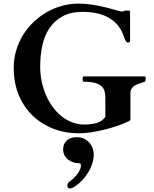

<svg xmlns="http://www.w3.org/2000/svg" viewBox="-20 -727 853 1066"><path d="M56.2 -350.1Q56.2 -399.4 69.3 -444.8Q82.5 -490.2 106.4 -530Q130.4 -569.8 163.8 -602.3Q197.3 -634.8 237.3 -658.2Q277.3 -681.6 323 -694.3Q368.7 -707 417 -707Q442.9 -707 469.7 -703.9Q496.6 -700.7 522.2 -695.8Q547.9 -690.9 570.8 -685.1Q593.8 -679.2 611.1 -674.3Q628.4 -669.4 639.4 -666.3Q650.4 -663.1 651.9 -663.1H657.7Q661.6 -663.1 663.8 -663.8Q666 -664.6 667.7 -665.5Q669.4 -666.5 671.4 -667.2Q673.3 -668 677.2 -668H696.8Q697.8 -668 700 -667.2Q702.1 -666.5 702.1 -662.6V-500Q702.1 -494.6 697.5 -492.7Q692.9 -490.7 689.5 -490.7Q685.1 -491.2 681.6 -495.6Q678.2 -500 675.3 -505.4Q672.4 -510.7 670.4 -515.6Q668.5 -520.5 668 -522.9Q655.8 -561 633.5 -587.2Q611.3 -613.3 581.3 -629.9Q551.3 -646.5 515.4 -653.8Q479.5 -661.1 439.9 -661.1Q372.1 -661.1 326.7 -636.2Q281.2 -611.3 253.7 -569.3Q226.1 -527.3 214.6 -472.4Q203.1 -417.5 203.1 -356.9Q203.1 -315.4 211.4 -275.4Q219.7 -235.4 235.1 -199.5Q250.5 -163.6 272.5 -133.5Q294.4 -103.5 321.5 -81.8Q348.6 -60.1 380.1 -47.9Q411.6 -35.6 446.8 -35.6Q486.3 -35.6 516.4 -44.2Q546.4 -52.7 564.9 -77.6V-185.5Q564.9 -206.5 559.8 -222.9Q554.7 -239.3 541 -250.5Q527.3 -261.7 503.9 -267.6Q480.5 -273.4 443.8 -273.4Q440.9 -273.4 439.7 -279.1Q438.5 -284.7 438.5 -288.6Q438.5 -291 439.7 -296.9Q440.9 -302.7 443.8 -302.7H783.7Q787.6 -302.7 788.3 -297.1Q789.1 -291.5 789.1 -288.6Q789.1 -286.1 788.1 -280.8Q787.1 -275.4 783.7 -273.4Q770.5 -268.1 756.6 -264.2Q742.7 -260.3 731 -253.9Q719.2 -247.6 711.7 -236.6Q704.1 -225.6 704.1 -206.5V-64Q704.1 -60.1 700.9 -57.6Q697.8 -55.2 690.9 -52.2Q663.6 -39.1 628.9 -27.3Q594.2 -15.6 557.6 -6.6Q521 2.4 484.9 7.8Q448.7 13.2 418.9 13.2Q343.3 13.2 277.3 -12Q211.4 -37.1 162.1 -84.2Q112.8 -131.3 84.5 -198.7Q56.2 -266.1 56.2 -350.1ZM368.7 319.3Q358.9 319.3 356.4 313Q354 306.6 354 301.3Q354.5 294.9 358.2 289.6Q361.8 284.2 367.2 279.8Q372.6 275.4 378.2 271.2Q383.8 267.1 388.2 263.2Q395 256.3 402.3 248Q409.7 239.7 415.5 230.5Q421.4 221.2 425.3 211.4Q429.2 201.7 429.2 191.9Q429.2 188 428 183.6Q426.8 179.2 418.5 179.2Q402.8 179.2 387.2 174.3Q371.6 169.4 358.9 159.7Q346.2 149.9 338.4 135.5Q330.6 121.1 330.6 102.1Q330.6 72.3 350.3 53.5Q370.1 34.7 405.3 34.7Q432.1 34.7 450.2 44.7Q468.3 54.7 479.5 69.1Q490.7 83.5 495.6 99.9Q500.5 116.2 500.5 129.4Q500.5 155.8 492.2 181.2Q483.9 206.5 470.5 229Q457 251.5 439.5 270.5Q421.9 289.6 403.3 303.2Q396 308.6 386.5 314Q377 319.3 368.7 319.3Z"/></svg>

Font: Cardo
Style: Bold
Weight: 700
Designer: David J. Perry
Foundry: David J. Perry
Version: Version 1.0011